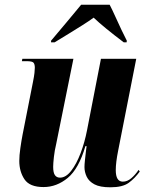

<svg xmlns="http://www.w3.org/2000/svg" viewBox="-20 -786 634 816"><path d="M449 10Q405 10 381.5 -2.5Q358 -15 348.5 -35Q339 -55 339 -76Q339 -87 341 -105.5Q343 -124 345 -141Q347 -158 348 -165H343Q315 -69 268 -30Q221 9 165 9Q106 9 84 -24Q62 -57 62 -102Q62 -125 66.5 -156.5Q71 -188 76 -214L120 -437Q125 -462 126.5 -476Q128 -490 128 -498Q128 -513 122.5 -519.5Q117 -526 93 -526H73L75 -536H292L219 -175Q212 -146 209 -118.5Q206 -91 206 -77Q206 -52 213.5 -41.5Q221 -31 235 -31Q260 -31 282.5 -60Q305 -89 322.5 -135Q340 -181 350 -233L409 -536H559L482 -145Q472 -95 472 -63Q472 -14 502 -14Q521 -14 538 -28.5Q555 -43 569 -64L574 -57Q553 -28 527 -9Q501 10 449 10ZM197 -613Q227 -648 261 -689Q295 -730 325 -766H446Q456 -747 469.5 -717Q483 -687 496.5 -658.5Q510 -630 519 -613L518 -606H506Q465 -637 432.5 -663.5Q400 -690 378 -711Q359 -697 330.5 -679Q302 -661 271 -642Q240 -623 212 -606H197Z"/></svg>

Font: Noto Serif Display ExtraCondensed ExtraBold
Style: Italic
Weight: 800
Width: 2
Italic angle: -12°
Designer: Monotype Design Team
Foundry: Monotype Imaging Inc.
Version: Version 2.009